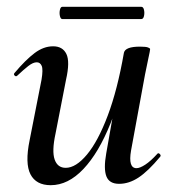

<svg xmlns="http://www.w3.org/2000/svg" viewBox="-20 -531 512 564"><path d="M129 13Q86 13 69.5 -19Q53 -51 67 -119L102 -297Q107 -327 102.5 -337.5Q98 -348 88 -348Q77 -348 63 -337Q49 -326 31 -309Q27 -305 23 -309Q19 -313 23 -317Q55 -355 81.5 -375Q108 -395 136 -395Q164 -395 175 -372.5Q186 -350 174 -297L143 -138Q132 -87 140.5 -62.5Q149 -38 173 -38Q203 -38 235.5 -77Q268 -116 296.5 -191.5Q325 -267 344 -376L360 -375Q340 -257 305 -169.5Q270 -82 225 -34.5Q180 13 129 13ZM330 9Q301 9 292.5 -13Q284 -35 292 -80L344 -376Q348 -394 391 -394Q409 -394 415 -391.5Q421 -389 421 -387Q421 -383 416 -360.5Q411 -338 406 -312L365 -89Q356 -37 381 -37Q391 -37 407 -47.5Q423 -58 442 -79Q445 -83 449.5 -78.5Q454 -74 450 -70Q415 -28 387 -9.5Q359 9 330 9ZM163 -475Q158 -475 156 -484Q154 -493 156 -502Q158 -511 163 -511H395Q401 -511 403 -502Q405 -493 403 -484Q401 -475 395 -475Z"/></svg>

Font: Cormorant SemiBold
Style: Italic
Weight: 600
Italic angle: -10°
Designer: Christian Thalmann (Catharsis Fonts)
Foundry: Catharsis Fonts
Version: Version 4.000